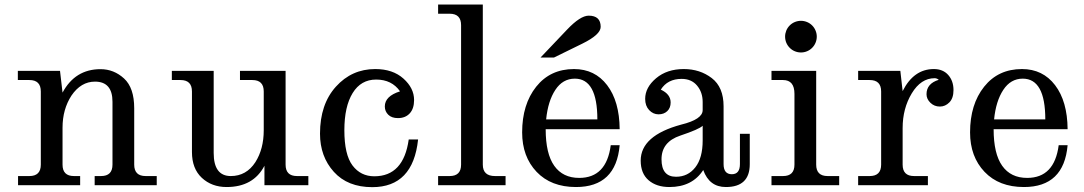

<svg xmlns="http://www.w3.org/2000/svg" viewBox="-20 -791 4628 820"><path d="M385.7 -442.4Q325.7 -442.4 285.2 -382.8Q247.1 -324.2 247.1 -245.6V-87.9Q247.1 -39.1 295.9 -39.1H322.3V0H57.1V-39.1H105.5Q154.3 -39.1 154.3 -87.9V-400.4Q154.3 -449.2 105.5 -449.2H56.2V-488.3H236.3L247.1 -395.5Q300.8 -495.6 409.2 -495.6Q466.3 -495.6 509.8 -455.8Q553.2 -416 553.2 -328.6V-87.9Q553.2 -39.1 602.1 -39.1H649.4V0H384.3V-39.1H411.6Q460.4 -39.1 460.4 -87.9V-356.4Q460.4 -442.4 385.7 -442.4Z M947.8 7.8Q884.3 7.8 842 -31.5Q799.8 -70.8 799.8 -141.6V-400.4Q799.8 -449.2 751 -449.2H713.9V-488.3H892.6V-137.7Q892.6 -39.1 965.8 -39.1Q1032.2 -39.1 1070.8 -98.6Q1106.4 -154.8 1106.4 -234.9V-400.4Q1106.4 -449.2 1057.6 -449.2H1004.9V-488.3H1199.7V-87.9Q1199.7 -39.1 1248.5 -39.1H1296.9V0H1109.4V-83Q1062 7.8 947.8 7.8Z M1569.8 8.3Q1464.8 8.3 1405.8 -57.1Q1346.7 -122.6 1346.7 -220.2Q1346.7 -345.7 1414.6 -420.9Q1482.4 -496.1 1582.5 -496.1Q1657.7 -496.1 1703.1 -455.3Q1748.5 -414.6 1748.5 -363.8Q1748.5 -327.1 1730 -306.9Q1711.4 -286.6 1679.7 -286.6Q1652.8 -286.6 1638.2 -301Q1623.5 -315.4 1623.5 -336.4Q1623.5 -380.4 1688.5 -400.9Q1653.3 -451.2 1586.4 -451.2Q1521.5 -451.2 1486.1 -393.6Q1450.7 -335.9 1450.7 -234.9Q1450.7 -130.4 1485.6 -84.2Q1520.5 -38.1 1578.6 -38.1Q1703.6 -38.1 1725.6 -195.3H1765.6Q1744.1 8.3 1569.8 8.3Z M2139.2 0H1851.1V-39.1H1900.4Q1949.2 -39.1 1949.2 -87.9V-683.6Q1949.2 -732.4 1900.4 -732.4H1851.1V-771.5H2042V-87.9Q2042 -39.1 2094.2 -39.1H2139.2Z M2439.9 7.8Q2333.5 7.8 2271.7 -57.1Q2210 -122.1 2210 -225.6Q2210 -345.2 2270 -420.7Q2330.1 -496.1 2431.6 -496.1Q2520.5 -496.1 2573 -427.2Q2625.5 -358.4 2626.5 -239.3H2310.5Q2310.5 -134.3 2347.2 -82.8Q2383.8 -31.2 2453.6 -31.2Q2570.3 -31.2 2588.4 -170.9H2626.5Q2610.8 7.8 2439.9 7.8ZM2531.2 -281.2Q2531.2 -455.1 2435.1 -455.1Q2383.3 -455.1 2351.8 -407.2Q2320.3 -359.4 2312.5 -281.2ZM2346.2 -545.4H2288.6L2401.9 -664.6Q2458.5 -724.1 2494.1 -724.1Q2545.4 -724.1 2545.4 -676.3Q2545.4 -643.1 2466.8 -604.5Z M3080.1 7.8Q3009.3 7.8 2983.4 -64.9Q2936.5 7.8 2838.9 7.8Q2783.7 7.8 2750 -21.2Q2716.3 -50.3 2716.3 -105Q2716.3 -211.9 2889.2 -258.8Q2981 -281.2 2981 -320.8V-355Q2981 -397 2957 -425.5Q2933.1 -454.1 2891.1 -454.1Q2831.1 -454.1 2802.2 -408.2Q2844.2 -388.7 2844.2 -353.5Q2844.2 -330.1 2829.8 -316.4Q2815.4 -302.7 2792.5 -302.7Q2769.5 -302.7 2752.4 -320.8Q2735.4 -338.9 2735.4 -368.7Q2735.4 -417.5 2782 -456.8Q2828.6 -496.1 2900.4 -496.1Q2969.2 -496.1 3019.8 -457.5Q3070.3 -418.9 3070.3 -336.9V-90.3Q3070.3 -46.9 3105.5 -46.9Q3140.1 -46.9 3140.1 -90.3V-219.7H3182.1V-89.8Q3182.1 7.8 3080.1 7.8ZM2867.2 -36.1Q2918 -36.1 2949.5 -76.2Q2981 -116.2 2981 -191.4V-253.9Q2965.8 -238.8 2885.5 -211.9Q2805.2 -185.1 2805.2 -110.8Q2805.2 -36.1 2867.2 -36.1Z M3564 0H3274.9V-39.1H3324.2Q3373 -39.1 3373 -87.9V-390.1Q3373 -449.2 3324.2 -449.2H3274.9V-488.3H3465.8V-87.9Q3465.8 -39.1 3514.6 -39.1H3564ZM3400.9 -566.9Q3387.2 -566.9 3374.8 -572Q3362.3 -577.1 3352.8 -586.7Q3343.3 -596.2 3338.1 -608.6Q3333 -621.1 3333 -634.8Q3333 -647.9 3338.1 -660.4Q3343.3 -672.9 3352.8 -682.4Q3362.3 -691.9 3374.8 -697Q3387.2 -702.1 3400.9 -702.1Q3414.1 -702.1 3426.5 -697Q3439 -691.9 3448.5 -682.4Q3458 -672.9 3463.1 -660.4Q3468.3 -647.9 3468.3 -634.8Q3468.3 -621.1 3463.1 -608.6Q3458 -596.2 3448.5 -586.7Q3439 -577.1 3426.5 -572Q3414.1 -566.9 3400.9 -566.9Z M3942.9 0H3645V-39.1H3694.3Q3743.2 -39.1 3743.2 -87.9V-400.4Q3743.2 -449.2 3694.3 -449.2H3645V-488.3H3825.2L3835 -401.9Q3882.3 -496.1 3968.3 -496.1Q4007.3 -496.1 4029.8 -470.7Q4052.2 -445.3 4052.2 -406.2Q4052.2 -371.6 4034.7 -353.8Q4017.1 -335.9 3994.1 -335.9Q3970.2 -335.9 3953.6 -352.1Q3937 -368.2 3937 -388.7Q3937 -434.1 3989.3 -450.2Q3981 -457 3971.7 -457Q3913.1 -457 3874 -392.3Q3835 -327.6 3835 -244.1V-87.9Q3835 -39.1 3883.8 -39.1H3942.9Z M4353 7.8Q4246.6 7.8 4184.8 -57.1Q4123 -122.1 4123 -225.6Q4123 -345.2 4183.1 -420.7Q4243.2 -496.1 4344.7 -496.1Q4433.6 -496.1 4486.1 -427.2Q4538.6 -358.4 4539.6 -239.3H4223.6Q4223.6 -134.3 4260.3 -82.8Q4296.9 -31.2 4366.7 -31.2Q4483.4 -31.2 4501.5 -170.9H4539.6Q4523.9 7.8 4353 7.8ZM4444.3 -281.2Q4444.3 -455.1 4348.1 -455.1Q4296.4 -455.1 4264.9 -407.2Q4233.4 -359.4 4225.6 -281.2Z"/></svg>

Font: Munson
Style: Regular
Weight: 400
Designer: Paul James MIller
Foundry: High-Logic / Made with FontCreator
Version: Version 2.10;May 5, 2019;FontCreator 11.5.0.2430 64-bit